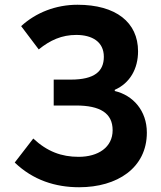

<svg xmlns="http://www.w3.org/2000/svg" viewBox="-20 -774 677 808"><path d="M313 14C473 14 598 -67 598 -216C598 -308 540 -373 463 -391V-396C527 -424 561 -485 561 -558C561 -680 468 -754 306 -754C215 -754 131 -721 69 -664L143 -566C191 -605 240 -627 301 -627C368 -627 417 -598 417 -535C417 -474 378 -439 278 -439H206V-330H300C401 -330 454 -298 454 -226C454 -154 393 -114 311 -114C239 -114 179 -136 120 -191L42 -90C119 -16 213 14 313 14Z"/></svg>

Font: DAIFUKU Sans JP
Style: Bold
Weight: 700
Designer: Original font ‘Source Han Sans JP’ : Ryoko NISHIZUKA  (kana, bopomofo & ideographs); Paul D. Hunt (Latin, Greek & Cyrill
Foundry: Daifuku
Version: Version 1.001